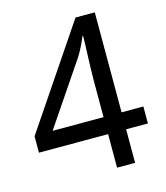

<svg xmlns="http://www.w3.org/2000/svg" viewBox="-108 -802 767 885"><g transform="rotate(-15 275.5 -359.0)"><path d="M341 -160H11V-238L335 -718H427V-241H531V-160H427V0H341ZM341 -241V-415Q341 -442 342 -472Q343 -502 344 -531Q345 -560 346 -585Q347 -610 347 -626H343Q336 -607 323 -581Q310 -555 299 -538L98 -241Z"/></g></svg>

Font: umalayalam05
Style: Book
Weight: 400
Designer: Jelle Bosma - Monotype Design Team
Foundry: Monotype Imaging Inc.
Version: Version 2.003